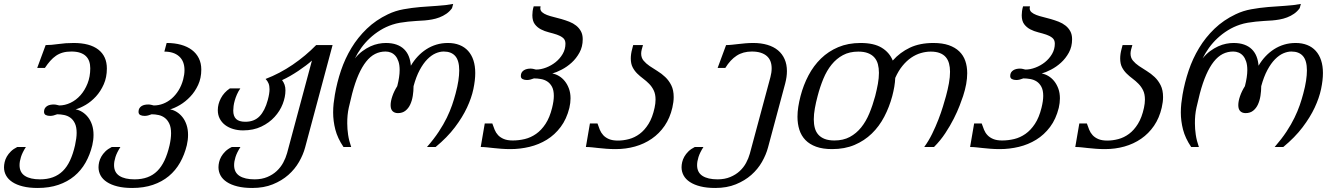

<svg xmlns="http://www.w3.org/2000/svg" viewBox="-57 -748 6838 977"><path d="M412.6 -8.8Q400.9 39.6 378.2 79.6Q355.5 119.6 321 148.2Q286.6 176.8 240.2 192.6Q193.8 208.5 134.8 208.5Q91.3 208.5 59.1 200.4Q26.9 192.4 5.6 178.2Q-15.6 164.1 -26.1 145Q-36.6 126 -36.6 103.5Q-36.6 91.3 -33.4 77.1Q-30.3 63 -22.5 49.1Q-14.6 35.2 -1.7 22.5Q11.2 9.8 30.8 0H74.7Q56.6 28.3 49.6 51Q42.5 73.7 42.5 92.3Q42.5 129.4 69.8 147Q97.2 164.6 146.5 164.6Q183.1 164.6 211.9 154.1Q240.7 143.6 262.5 122.3Q284.2 101.1 299.3 68.6Q314.5 36.1 324.7 -8.3Q333 -45.9 333 -71.8Q333 -101.6 324.2 -120.1Q315.4 -138.7 301.3 -148.9Q287.1 -159.2 269.3 -162.8Q251.5 -166.5 233.9 -166.5Q224.1 -162.6 215.1 -160.4Q206.1 -158.2 198.2 -158.2Q184.6 -158.2 175.8 -162.8Q167 -167.5 167 -179.2Q167 -189.9 171.4 -197Q175.8 -204.1 182.9 -208.5Q189.9 -212.9 198.7 -214.6Q207.5 -216.3 216.3 -216.3Q224.1 -216.3 231.2 -214.6Q238.3 -212.9 244.6 -211.4Q273.4 -211.4 301.8 -224.9Q330.1 -238.3 352.3 -263.2Q374.5 -288.1 388.4 -323Q402.3 -357.9 402.3 -400.4Q402.3 -419.9 397 -435.5Q391.6 -451.2 380.1 -462.4Q368.7 -473.6 350.3 -479.7Q332 -485.8 306.2 -485.8Q281.7 -485.8 262.7 -480.5Q243.7 -475.1 228 -464.4Q212.4 -453.6 198.7 -438.2Q185.1 -422.9 171.4 -402.3H132.3L175.3 -518.6Q203.6 -518.6 239.7 -523.9Q275.9 -529.3 317.9 -529.3Q399.9 -529.3 443.4 -495.6Q486.8 -461.9 486.8 -399.4Q486.8 -354.5 470.9 -318.8Q455.1 -283.2 431.2 -257.1Q407.2 -231 379.4 -214.6Q351.6 -198.2 327.6 -191.4Q345.2 -188.5 361.6 -178.2Q377.9 -168 390.9 -151.6Q403.8 -135.3 411.4 -112.5Q418.9 -89.8 418.9 -61.5Q418.9 -35.6 412.6 -8.8Z M875 -343.3Q878.4 -356.4 880.1 -368.2Q881.8 -379.9 881.8 -391.1Q881.8 -436.5 854.7 -460.9Q827.6 -485.4 779.3 -485.4L791 -529.3Q831.1 -529.3 863.8 -520.3Q896.5 -511.2 919.4 -493.9Q942.4 -476.6 954.8 -451.4Q967.3 -426.3 967.3 -394Q967.3 -350.6 951.2 -315.9Q935.1 -281.2 910.9 -255.9Q886.7 -230.5 859.1 -214.1Q831.5 -197.8 808.6 -191.4Q826.2 -188.5 842.5 -178.2Q858.9 -168 871.8 -151.6Q884.8 -135.3 892.3 -112.5Q899.9 -89.8 899.9 -61.5Q899.9 -35.6 893.6 -8.8Q881.8 39.6 859.1 79.6Q836.4 119.6 802 148.2Q767.6 176.8 721.2 192.6Q674.8 208.5 615.7 208.5Q572.3 208.5 540.3 200.4Q508.3 192.4 486.8 178.2Q465.3 164.1 454.8 144.8Q444.3 125.5 444.3 103Q444.3 90.8 447.5 76.9Q450.7 63 458.5 49.1Q466.3 35.2 479.2 22.5Q492.2 9.8 511.7 0H555.7Q537.6 28.3 530.5 51Q523.4 73.7 523.4 92.3Q523.4 129.4 550.8 147Q578.1 164.6 627.4 164.6Q664.1 164.6 692.9 154.1Q721.7 143.6 743.2 122.3Q764.6 101.1 780 68.6Q795.4 36.1 805.7 -8.3Q813.5 -43 813.5 -69.8Q813.5 -99.6 804.7 -118.4Q795.9 -137.2 782 -147.9Q768.1 -158.7 750.2 -162.6Q732.4 -166.5 714.8 -166.5Q705.1 -162.6 696 -160.4Q687 -158.2 679.2 -158.2Q665.5 -158.2 656.7 -162.8Q647.9 -167.5 647.9 -179.2Q647.9 -189.9 652.3 -197Q656.7 -204.1 663.8 -208.5Q670.9 -212.9 679.7 -214.6Q688.5 -216.3 697.3 -216.3Q705.1 -216.3 712.2 -214.6Q719.2 -212.9 725.6 -211.4Q750.5 -211.4 773.7 -220.5Q796.9 -229.5 816.7 -246.6Q836.4 -263.7 851.6 -288.1Q866.7 -312.5 875 -343.3Z M1495.6 2.4Q1485.8 39.1 1464.6 75.9Q1443.4 112.8 1410.2 142.1Q1377 171.4 1331.3 189.9Q1285.6 208.5 1226.6 208.5Q1183.1 208.5 1150.9 200.4Q1118.7 192.4 1097.2 178.2Q1075.7 164.1 1065.2 144.8Q1054.7 125.5 1054.7 103Q1054.7 90.8 1057.9 76.9Q1061 63 1068.8 49.1Q1076.7 35.2 1089.6 22.5Q1102.5 9.8 1122.6 0H1166.5Q1148.4 28.3 1141.4 51Q1134.3 73.7 1134.3 92.3Q1134.3 129.4 1161.6 147Q1189 164.6 1238.3 164.6Q1274.9 164.6 1303 152.8Q1331.1 141.1 1351.3 122.1Q1371.6 103 1384.3 79.3Q1397 55.7 1403.8 31.2L1530.3 -439.9Q1517.6 -428.2 1499.5 -414.6Q1481.4 -400.9 1460.9 -387.2Q1440.4 -373.5 1419.2 -361.3Q1397.9 -349.1 1378.4 -340.3Q1386.7 -329.1 1391.1 -316.7Q1395.5 -304.2 1395.5 -288.1Q1395.5 -254.9 1381.6 -219Q1367.7 -183.1 1340.3 -153.1Q1313 -123 1272.7 -103.8Q1232.4 -84.5 1179.7 -84.5Q1152.8 -84.5 1129.4 -91.6Q1106 -98.6 1088.6 -111.8Q1071.3 -125 1061.3 -144Q1051.3 -163.1 1051.3 -187.5Q1051.3 -218.3 1066.9 -248Q1082.5 -277.8 1112.8 -298.3H1166Q1155.3 -282.7 1148.4 -266.8Q1141.6 -251 1137.5 -236.3Q1133.3 -221.7 1131.6 -208.5Q1129.9 -195.3 1129.9 -185.1Q1129.9 -156.7 1144.5 -142.6Q1159.2 -128.4 1191.4 -128.4Q1236.8 -128.4 1263.9 -156.5Q1291 -184.6 1305.7 -239.3Q1314.5 -272 1314.5 -293.9Q1314.5 -311.5 1309.3 -324Q1304.2 -336.4 1294.4 -346.2Q1366.7 -374 1432.6 -418.9Q1498.5 -463.9 1551.8 -518.6H1635.3Z M2243.2 -706.5Q2231 -689.5 2214.4 -678Q2197.8 -666.5 2179 -659.4Q2160.2 -652.3 2140.9 -648.9Q2121.6 -645.5 2104 -644Q2083 -642.6 2061.8 -641.4Q2040.5 -640.1 2019.5 -637.9Q1998.5 -635.7 1978.5 -632.3Q1958.5 -628.9 1939.5 -622.6Q1906.7 -611.8 1877.9 -594Q1849.1 -576.2 1825 -553.7Q1800.8 -531.2 1781.7 -504.9Q1762.7 -478.5 1749 -450.7Q1767.1 -473.1 1787.4 -488Q1807.6 -502.9 1828.1 -512.2Q1848.6 -521.5 1868.7 -525.4Q1888.7 -529.3 1906.2 -529.3Q1937.5 -529.3 1960.7 -521Q1983.9 -512.7 1999.5 -497.3Q2015.1 -481.9 2023.4 -460.7Q2031.7 -439.5 2033.7 -413.6Q2048.8 -439.5 2068.6 -460.7Q2088.4 -481.9 2112.3 -497.3Q2136.2 -512.7 2163.8 -521Q2191.4 -529.3 2222.7 -529.3Q2255.4 -529.3 2281.2 -519Q2307.1 -508.8 2325 -489Q2342.8 -469.2 2352.1 -440.9Q2361.3 -412.6 2361.3 -376.5Q2361.3 -339.8 2351.8 -294.7Q2342.3 -249.5 2319.3 -200.4Q2296.4 -151.4 2257.6 -100.1Q2218.8 -48.8 2159.7 0H2115.7Q2151.4 -41 2175.8 -78.1Q2200.2 -115.2 2216.6 -148.9Q2232.9 -182.6 2243.4 -213.1Q2253.9 -243.7 2261.2 -271.5Q2271 -307.6 2275.4 -336.9Q2279.8 -366.2 2279.8 -389.6Q2279.8 -439.5 2259.8 -462.6Q2239.7 -485.8 2200.7 -485.8Q2181.2 -485.8 2159.7 -476.6Q2138.2 -467.3 2117.4 -446.3Q2096.7 -425.3 2078.6 -391.6Q2060.5 -357.9 2047.4 -309.6Q2047.4 -284.7 2043.5 -260.3Q2039.6 -235.8 2030.5 -216.3Q2021.5 -196.8 2006.1 -184.6Q1990.7 -172.4 1967.8 -172.4Q1951.2 -172.4 1940.9 -182.1Q1930.7 -191.9 1930.7 -212.9Q1930.7 -232.9 1939.5 -258.5Q1948.2 -284.2 1964.4 -309.6Q1976.6 -356.9 1976.6 -391.6Q1976.6 -417 1970.7 -434.8Q1964.8 -452.6 1955.1 -463.9Q1945.3 -475.1 1932.4 -480.5Q1919.4 -485.8 1904.8 -485.8Q1876 -485.8 1851.6 -473.4Q1827.1 -460.9 1806.2 -434.6Q1785.2 -408.2 1767.3 -367.7Q1749.5 -327.1 1734.9 -271.5Q1726.1 -237.8 1717.8 -200.2Q1709.5 -162.6 1710 -119.6Q1710 -91.8 1714.4 -62Q1718.8 -32.2 1730 0H1690.9Q1660.6 -44.9 1649.4 -88.6Q1638.2 -132.3 1638.2 -175.8Q1638.2 -198.7 1640.6 -221.2Q1643.1 -243.7 1647 -266.1Q1657.7 -328.6 1678.2 -389.4Q1698.7 -450.2 1731.2 -503.9Q1763.7 -557.6 1809.6 -601.8Q1855.5 -646 1917 -675.3Q1954.6 -693.4 1996.6 -700.9Q2038.6 -708.5 2081.8 -712.2Q2125 -715.8 2167.5 -718.3Q2210 -720.7 2249 -728Z M2552.2 -33.2Q2583 -33.2 2613.5 -40.5Q2644 -47.9 2670.9 -66.7Q2697.8 -85.4 2719 -117.7Q2740.2 -149.9 2752.4 -199.2Q2761.2 -234.9 2761.2 -259.8Q2761.2 -288.6 2752 -306.2Q2742.7 -323.7 2728 -333.3Q2713.4 -342.8 2695.3 -345.9Q2677.2 -349.1 2660.2 -349.1Q2650.4 -345.2 2641.4 -343Q2632.3 -340.8 2624.5 -340.8Q2611.3 -340.8 2602.3 -345.5Q2593.3 -350.1 2593.3 -361.3Q2593.3 -372.1 2597.7 -379.2Q2602.1 -386.2 2609.1 -390.6Q2616.2 -395 2625 -397Q2633.8 -398.9 2642.6 -398.9Q2650.4 -398.9 2657.2 -397.2Q2664.1 -395.5 2670.4 -394Q2695.3 -394 2721.7 -404.1Q2748 -414.1 2770 -431.6Q2792 -449.2 2806.2 -473.4Q2820.3 -497.6 2820.3 -525.9Q2820.3 -544.9 2807.9 -555.2Q2795.4 -565.4 2776.6 -571.8Q2757.8 -578.1 2736.1 -583.5Q2714.4 -588.9 2695.6 -598.6Q2676.8 -608.4 2664.3 -625Q2651.9 -641.6 2651.9 -670.4Q2651.9 -680.2 2653.3 -691.4Q2654.8 -702.6 2658.7 -715.8H2693.8Q2692.4 -710.4 2692.4 -706.1Q2692.4 -693.8 2701.7 -685.8Q2710.9 -677.7 2726.1 -671.9Q2741.2 -666 2760.7 -661.4Q2780.3 -656.7 2800.3 -650.9Q2820.3 -645 2839.8 -637.5Q2859.4 -629.9 2874.5 -617.9Q2889.6 -606 2898.9 -589.1Q2908.2 -572.3 2908.2 -548.3Q2908.2 -510.3 2891.8 -480.5Q2875.5 -450.7 2851.8 -429.2Q2828.1 -407.7 2801.3 -393.8Q2774.4 -379.9 2753.4 -374Q2771 -371.1 2787.6 -361.1Q2804.2 -351.1 2817.1 -335Q2830.1 -318.8 2838.1 -296.9Q2846.2 -274.9 2846.2 -247.6Q2846.2 -224.6 2840.3 -199.2Q2826.2 -142.1 2796.1 -102.1Q2766.1 -62 2725.6 -37.1Q2685.1 -12.2 2637.2 -0.7Q2589.4 10.7 2540.5 10.7Q2515.1 10.7 2493.9 9Q2472.7 7.3 2454.6 5.4Q2436.5 3.4 2420.4 1.7Q2404.3 0 2389.2 0L2409.7 -119.6H2448.2Q2453.6 -103.5 2460 -87.9Q2466.3 -72.3 2477.5 -60.3Q2488.8 -48.3 2506.6 -40.8Q2524.4 -33.2 2552.2 -33.2Z M3087.4 -32.7Q3115.2 -32.7 3143.8 -40.3Q3172.4 -47.9 3197.8 -66.7Q3223.1 -85.4 3243.2 -117.7Q3263.2 -149.9 3273.9 -199.7Q3278.8 -222.2 3278.8 -241.2Q3278.8 -269 3269.5 -288.1Q3260.3 -307.1 3246.1 -321.5Q3231.9 -335.9 3215.8 -347.9Q3199.7 -359.9 3185.5 -373.8Q3171.4 -387.7 3162.1 -405.8Q3152.8 -423.8 3152.8 -450.7Q3152.8 -461.4 3154.5 -473.6Q3156.2 -485.8 3160.2 -500L3165 -518.6H3214.8L3208.5 -496.1Q3205.6 -484.9 3205.6 -475.6Q3205.6 -454.1 3217.8 -439.5Q3230 -424.8 3248.5 -412.1Q3267.1 -399.4 3288.3 -386.5Q3309.6 -373.5 3328.1 -356Q3346.7 -338.4 3358.9 -314Q3371.1 -289.6 3371.1 -253.9Q3371.1 -241.7 3369.4 -228.5Q3367.7 -215.3 3364.3 -200.2Q3352.1 -147.5 3325 -107.9Q3297.9 -68.4 3259.5 -42Q3221.2 -15.6 3174.3 -2.4Q3127.4 10.7 3075.7 10.7Q3050.3 10.7 3029.1 9Q3007.8 7.3 2989.5 5.4Q2971.2 3.4 2955.3 1.7Q2939.5 0 2924.3 0L2944.8 -119.6H2983.4Q2988.8 -103.5 2995.1 -87.9Q3001.5 -72.3 3012.7 -60.1Q3023.9 -47.9 3041.7 -40.3Q3059.6 -32.7 3087.4 -32.7Z M3522.5 0Q3504.4 28.3 3497.3 51Q3490.2 73.7 3490.2 92.3Q3490.2 129.4 3517.6 147Q3544.9 164.6 3594.2 164.6Q3630.9 164.6 3658.9 152.8Q3687 141.1 3707 122.6Q3727.1 104 3739.5 80.8Q3752 57.6 3758.3 34.7L3863.3 -355.5Q3869.6 -378.9 3869.6 -400.4Q3869.6 -419.9 3863.8 -435.5Q3857.9 -451.2 3845.5 -462.4Q3833 -473.6 3814 -479.7Q3794.9 -485.8 3768.6 -485.8Q3724.1 -485.8 3691.7 -464.8Q3659.2 -443.8 3633.8 -402.3H3594.7L3637.7 -518.6Q3651.9 -518.6 3667.2 -520.3Q3682.6 -522 3700 -523.9Q3717.3 -525.9 3736.1 -527.6Q3754.9 -529.3 3775.9 -529.3Q3815.9 -529.3 3847.9 -519.8Q3879.9 -510.3 3901.9 -491.9Q3923.8 -473.6 3935.5 -447Q3947.3 -420.4 3947.3 -386.2Q3947.3 -356.9 3938.5 -323.2L3851.1 2.4Q3841.3 39.1 3820.3 75.9Q3799.3 112.8 3766.1 142.1Q3732.9 171.4 3687.3 189.9Q3641.6 208.5 3582.5 208.5Q3539.1 208.5 3507.1 200.4Q3475.1 192.4 3453.6 178.2Q3432.1 164.1 3421.6 144.8Q3411.1 125.5 3411.1 103Q3411.1 90.8 3414.3 76.9Q3417.5 63 3425.3 49.1Q3433.1 35.2 3446 22.5Q3459 9.8 3478.5 0Z M4483.4 -259.3Q4468.3 -203.1 4442.6 -154.1Q4417 -105 4379.2 -68.4Q4341.3 -31.7 4291.3 -10.5Q4241.2 10.7 4177.2 10.7Q4129.4 10.7 4095.9 -1.5Q4062.5 -13.7 4041.5 -35.4Q4020.5 -57.1 4010.7 -87.4Q4001 -117.7 4001 -153.8Q4001 -178.2 4005.1 -204.6Q4009.3 -231 4016.6 -259.3Q4031.2 -315.4 4057.1 -364.5Q4083 -413.6 4120.6 -450.2Q4158.2 -486.8 4208.5 -508.1Q4258.8 -529.3 4322.3 -529.3Q4390.1 -529.3 4429.7 -505.1Q4469.2 -481 4485.8 -439.9Q4522.5 -481.4 4573 -505.4Q4623.5 -529.3 4692.4 -529.3Q4738.3 -529.3 4770.8 -518.1Q4803.2 -506.8 4824.2 -486.6Q4845.2 -466.3 4855 -438Q4864.7 -409.7 4864.7 -375.5Q4864.7 -349.1 4859.4 -319.8Q4854 -290.5 4843.8 -259.3Q4837.9 -241.2 4826.2 -210.7Q4814.5 -180.2 4796.4 -144.3Q4778.3 -108.4 4753.4 -70.6Q4728.5 -32.7 4695.8 0H4646Q4668.5 -30.8 4686.3 -67.1Q4704.1 -103.5 4718 -139.4Q4731.9 -175.3 4741.5 -207Q4751 -238.8 4756.8 -259.3Q4766.1 -293.5 4771.7 -324.7Q4777.3 -356 4777.3 -382.8Q4777.3 -405.8 4772.2 -424.8Q4767.1 -443.8 4755.6 -457.3Q4744.1 -470.7 4725.3 -478Q4706.5 -485.4 4679.2 -485.4Q4654.3 -485.4 4628.9 -478Q4603.5 -470.7 4579.8 -454.6Q4556.2 -438.5 4535.4 -413.1Q4514.6 -387.7 4498.5 -351.6Q4497.6 -329.6 4493.7 -306.6Q4489.7 -283.7 4483.4 -259.3ZM4396.5 -259.3Q4404.8 -292 4410.2 -321.5Q4415.5 -351.1 4415.5 -377.4Q4415.5 -401.4 4410.2 -421.4Q4404.8 -441.4 4392.3 -455.6Q4379.9 -469.7 4359.9 -477.5Q4339.8 -485.4 4310.5 -485.4Q4265.6 -485.4 4232.4 -467.5Q4199.2 -449.7 4174.6 -419.2Q4149.9 -388.7 4132.8 -347.4Q4115.7 -306.2 4103.5 -259.3Q4094.7 -226.6 4089.4 -196.5Q4084 -166.5 4084 -140.6Q4084 -116.2 4089.4 -96.4Q4094.7 -76.7 4107.2 -62.7Q4119.6 -48.8 4139.6 -41Q4159.7 -33.2 4189 -33.2Q4233.9 -33.2 4267.1 -51Q4300.3 -68.8 4325 -99.4Q4349.6 -129.9 4366.7 -171.1Q4383.8 -212.4 4396.5 -259.3Z M5042.5 -33.2Q5073.2 -33.2 5103.8 -40.5Q5134.3 -47.9 5161.1 -66.7Q5188 -85.4 5209.2 -117.7Q5230.5 -149.9 5242.7 -199.2Q5251.5 -234.9 5251.5 -259.8Q5251.5 -288.6 5242.2 -306.2Q5232.9 -323.7 5218.3 -333.3Q5203.6 -342.8 5185.5 -345.9Q5167.5 -349.1 5150.4 -349.1Q5140.6 -345.2 5131.6 -343Q5122.6 -340.8 5114.7 -340.8Q5101.6 -340.8 5092.5 -345.5Q5083.5 -350.1 5083.5 -361.3Q5083.5 -372.1 5087.9 -379.2Q5092.3 -386.2 5099.4 -390.6Q5106.4 -395 5115.2 -397Q5124 -398.9 5132.8 -398.9Q5140.6 -398.9 5147.5 -397.2Q5154.3 -395.5 5160.6 -394Q5185.5 -394 5211.9 -404.1Q5238.3 -414.1 5260.3 -431.6Q5282.2 -449.2 5296.4 -473.4Q5310.5 -497.6 5310.5 -525.9Q5310.5 -544.9 5298.1 -555.2Q5285.6 -565.4 5266.8 -571.8Q5248 -578.1 5226.3 -583.5Q5204.6 -588.9 5185.8 -598.6Q5167 -608.4 5154.5 -625Q5142.1 -641.6 5142.1 -670.4Q5142.1 -680.2 5143.6 -691.4Q5145 -702.6 5148.9 -715.8H5184.1Q5182.6 -710.4 5182.6 -706.1Q5182.6 -693.8 5191.9 -685.8Q5201.2 -677.7 5216.3 -671.9Q5231.4 -666 5251 -661.4Q5270.5 -656.7 5290.5 -650.9Q5310.5 -645 5330.1 -637.5Q5349.6 -629.9 5364.7 -617.9Q5379.9 -606 5389.2 -589.1Q5398.4 -572.3 5398.4 -548.3Q5398.4 -510.3 5382.1 -480.5Q5365.7 -450.7 5342 -429.2Q5318.4 -407.7 5291.5 -393.8Q5264.6 -379.9 5243.7 -374Q5261.2 -371.1 5277.8 -361.1Q5294.4 -351.1 5307.4 -335Q5320.3 -318.8 5328.4 -296.9Q5336.4 -274.9 5336.4 -247.6Q5336.4 -224.6 5330.6 -199.2Q5316.4 -142.1 5286.4 -102.1Q5256.3 -62 5215.8 -37.1Q5175.3 -12.2 5127.4 -0.7Q5079.6 10.7 5030.8 10.7Q5005.4 10.7 4984.1 9Q4962.9 7.3 4944.8 5.4Q4926.8 3.4 4910.6 1.7Q4894.5 0 4879.4 0L4899.9 -119.6H4938.5Q4943.8 -103.5 4950.2 -87.9Q4956.5 -72.3 4967.8 -60.3Q4979 -48.3 4996.8 -40.8Q5014.6 -33.2 5042.5 -33.2Z M5577.6 -32.7Q5605.5 -32.7 5634 -40.3Q5662.6 -47.9 5688 -66.7Q5713.4 -85.4 5733.4 -117.7Q5753.4 -149.9 5764.2 -199.7Q5769 -222.2 5769 -241.2Q5769 -269 5759.8 -288.1Q5750.5 -307.1 5736.3 -321.5Q5722.2 -335.9 5706.1 -347.9Q5689.9 -359.9 5675.8 -373.8Q5661.6 -387.7 5652.3 -405.8Q5643.1 -423.8 5643.1 -450.7Q5643.1 -461.4 5644.8 -473.6Q5646.5 -485.8 5650.4 -500L5655.3 -518.6H5705.1L5698.7 -496.1Q5695.8 -484.9 5695.8 -475.6Q5695.8 -454.1 5708 -439.5Q5720.2 -424.8 5738.8 -412.1Q5757.3 -399.4 5778.6 -386.5Q5799.8 -373.5 5818.4 -356Q5836.9 -338.4 5849.1 -314Q5861.3 -289.6 5861.3 -253.9Q5861.3 -241.7 5859.6 -228.5Q5857.9 -215.3 5854.5 -200.2Q5842.3 -147.5 5815.2 -107.9Q5788.1 -68.4 5749.8 -42Q5711.4 -15.6 5664.6 -2.4Q5617.7 10.7 5565.9 10.7Q5540.5 10.7 5519.3 9Q5498 7.3 5479.7 5.4Q5461.4 3.4 5445.6 1.7Q5429.7 0 5414.6 0L5435.1 -119.6H5473.6Q5479 -103.5 5485.4 -87.9Q5491.7 -72.3 5502.9 -60.1Q5514.2 -47.9 5532 -40.3Q5549.8 -32.7 5577.6 -32.7Z M6556.6 -706.5Q6544.4 -689.5 6527.8 -678Q6511.2 -666.5 6492.4 -659.4Q6473.6 -652.3 6454.3 -648.9Q6435.1 -645.5 6417.5 -644Q6396.5 -642.6 6375.2 -641.4Q6354 -640.1 6333 -637.9Q6312 -635.7 6292 -632.3Q6272 -628.9 6252.9 -622.6Q6220.2 -611.8 6191.4 -594Q6162.6 -576.2 6138.4 -553.7Q6114.3 -531.2 6095.2 -504.9Q6076.2 -478.5 6062.5 -450.7Q6080.6 -473.1 6100.8 -488Q6121.1 -502.9 6141.6 -512.2Q6162.1 -521.5 6182.1 -525.4Q6202.1 -529.3 6219.7 -529.3Q6251 -529.3 6274.2 -521Q6297.4 -512.7 6313 -497.3Q6328.6 -481.9 6336.9 -460.7Q6345.2 -439.5 6347.2 -413.6Q6362.3 -439.5 6382.1 -460.7Q6401.9 -481.9 6425.8 -497.3Q6449.7 -512.7 6477.3 -521Q6504.9 -529.3 6536.1 -529.3Q6568.8 -529.3 6594.7 -519Q6620.6 -508.8 6638.4 -489Q6656.2 -469.2 6665.5 -440.9Q6674.8 -412.6 6674.8 -376.5Q6674.8 -339.8 6665.3 -294.7Q6655.8 -249.5 6632.8 -200.4Q6609.9 -151.4 6571 -100.1Q6532.2 -48.8 6473.1 0H6429.2Q6464.8 -41 6489.3 -78.1Q6513.7 -115.2 6530 -148.9Q6546.4 -182.6 6556.9 -213.1Q6567.4 -243.7 6574.7 -271.5Q6584.5 -307.6 6588.9 -336.9Q6593.3 -366.2 6593.3 -389.6Q6593.3 -439.5 6573.2 -462.6Q6553.2 -485.8 6514.2 -485.8Q6494.6 -485.8 6473.1 -476.6Q6451.7 -467.3 6430.9 -446.3Q6410.2 -425.3 6392.1 -391.6Q6374 -357.9 6360.8 -309.6Q6360.8 -284.7 6356.9 -260.3Q6353 -235.8 6344 -216.3Q6335 -196.8 6319.6 -184.6Q6304.2 -172.4 6281.2 -172.4Q6264.6 -172.4 6254.4 -182.1Q6244.1 -191.9 6244.1 -212.9Q6244.1 -232.9 6252.9 -258.5Q6261.7 -284.2 6277.8 -309.6Q6290 -356.9 6290 -391.6Q6290 -417 6284.2 -434.8Q6278.3 -452.6 6268.6 -463.9Q6258.8 -475.1 6245.8 -480.5Q6232.9 -485.8 6218.3 -485.8Q6189.5 -485.8 6165 -473.4Q6140.6 -460.9 6119.6 -434.6Q6098.6 -408.2 6080.8 -367.7Q6063 -327.1 6048.3 -271.5Q6039.6 -237.8 6031.2 -200.2Q6022.9 -162.6 6023.4 -119.6Q6023.4 -91.8 6027.8 -62Q6032.2 -32.2 6043.5 0H6004.4Q5974.1 -44.9 5962.9 -88.6Q5951.7 -132.3 5951.7 -175.8Q5951.7 -198.7 5954.1 -221.2Q5956.5 -243.7 5960.4 -266.1Q5971.2 -328.6 5991.7 -389.4Q6012.2 -450.2 6044.7 -503.9Q6077.1 -557.6 6123 -601.8Q6168.9 -646 6230.5 -675.3Q6268.1 -693.4 6310.1 -700.9Q6352.1 -708.5 6395.3 -712.2Q6438.5 -715.8 6481 -718.3Q6523.4 -720.7 6562.5 -728Z"/></svg>

Font: Arian AMU Serif
Style: Italic
Weight: 400
Italic angle: -15°
Designer: Ruben Hakobyan (Tarumian)
Foundry: Ruben Hakobyan (Tarumian)
Version: Version 1.002